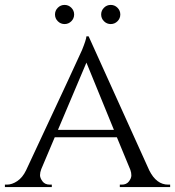

<svg xmlns="http://www.w3.org/2000/svg" viewBox="-25 -762 713 782"><path d="M265.5 -675.5Q254 -664 238 -664Q222 -664 210.5 -675.5Q199 -687 199 -703Q199 -719 210.5 -730.5Q222 -742 238 -742Q254 -742 265.5 -730.5Q277 -719 277 -703Q277 -687 265.5 -675.5ZM453.5 -675.5Q442 -664 426 -664Q410 -664 398.5 -675.5Q387 -687 387 -703Q387 -719 398.5 -730.5Q410 -742 426 -742Q442 -742 453.5 -730.5Q465 -719 465 -703Q465 -687 453.5 -675.5ZM660 -10H668V0H463V-10H471Q490 -10 500 -23Q510 -36 510 -47.5Q510 -59 506 -70L451 -203H198L143 -73Q138 -60 138 -48.5Q138 -37 148 -23.5Q158 -10 178 -10H186V0H-5V-10H3Q24 -10 45.5 -24.5Q67 -39 81 -68Q300 -536 309 -558Q326 -600 327 -614H336L583 -68Q612 -10 660 -10ZM211 -233H439L327 -507Z"/></svg>

Font: Cinzel
Style: Regular
Weight: 400
Designer: Natanael Gama
Version: Version 1.001;PS 001.001;hotconv 1.0.56;makeotf.lib2.0.21325